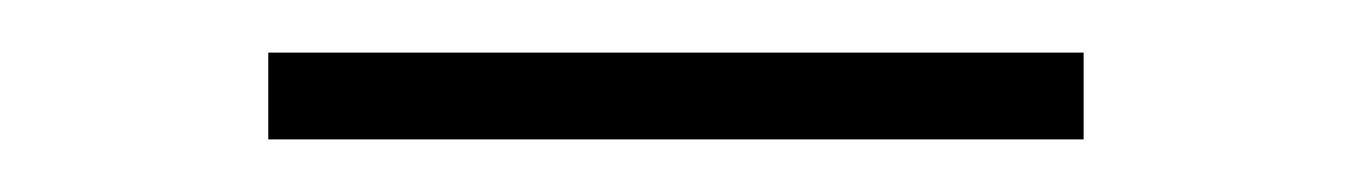

<svg xmlns="http://www.w3.org/2000/svg" viewBox="-20 -288 514 73"><path d="M392 -268V-235H82V-268Z"/></svg>

Font: Exo 2 ExtraLight
Style: Regular
Weight: 250
Designer: Natanael Gama
Foundry: Natanael Gama
Version: Version 2.010